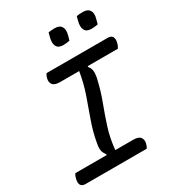

<svg xmlns="http://www.w3.org/2000/svg" viewBox="-212 -1037 1063 1163"><g transform="rotate(-30 319.0 -455.5)"><path d="M469 0H42Q17 0 9 -15Q1 -30 7 -54Q9 -64 12.5 -72.5Q16 -81 20 -88H238L241 -94Q229 -107 223.5 -125.5Q218 -144 225 -180Q238 -254 263 -323Q288 -392 312.5 -462.5Q337 -533 350 -612H217Q178 -612 165.5 -629.5Q153 -647 160 -672Q162 -681 165.5 -688Q169 -695 173 -700H600Q625 -700 633 -685Q641 -670 635 -646Q633 -636 629 -627.5Q625 -619 621 -612H411L408 -607Q421 -594 425 -574Q429 -554 421 -518Q404 -443 378.5 -375.5Q353 -308 330.5 -238.5Q308 -169 300 -88H425Q463 -88 475.5 -70.5Q488 -53 481 -28Q477 -11 469 0ZM307 -908Q328 -911 351 -911Q385 -911 397.5 -890Q410 -869 400 -833L391 -801Q381 -799 370 -797.5Q359 -796 346 -796Q312 -796 300.5 -818Q289 -840 299 -878ZM504 -908Q525 -911 549 -911Q582 -911 595 -890Q608 -869 597 -833L589 -801Q579 -799 568 -797.5Q557 -796 543 -796Q509 -796 497.5 -818Q486 -840 496 -878Z"/></g></svg>

Font: Recursive Mn Csl St
Style: Italic
Weight: 400
Italic angle: -15°
Monospace: yes
Version: Version 1.079;hotconv 1.0.112;makeotfexe 2.5.65598; ttfautoh